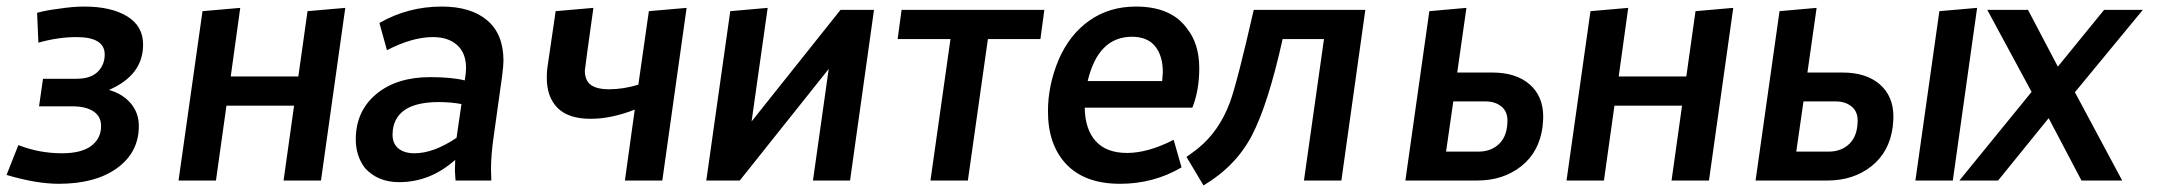

<svg xmlns="http://www.w3.org/2000/svg" viewBox="-69 -550 6586 585"><path d="M110 10Q222 10 288 -38Q354 -86 354 -166Q354 -206 329.5 -235Q305 -264 263 -276Q367 -321 367 -414Q367 -471 318 -500.5Q269 -530 188 -530Q151 -530 108 -523Q73 -519 44 -511L48 -420Q108 -437 164 -437Q250 -437 250 -384Q250 -352 228.5 -331Q207 -310 164 -310H62L50 -226H152Q193 -226 216 -210.5Q239 -195 239 -166Q239 -128 209 -105.5Q179 -83 120 -83Q50 -83 -13 -108L-49 -17Q42 10 110 10Z M909 0 983 -526 868 -516 840 -317H634L663 -526L548 -516L475 0H589L621 -228H827L795 0Z M1147 5Q1242 5 1318 -63L1317 -30L1319 0H1428L1427 -34Q1427 -78 1435 -133L1461 -319Q1465 -351 1465 -365Q1465 -446 1415.5 -488Q1366 -530 1277 -530Q1174 -530 1087 -480L1110 -397Q1187 -437 1250 -437Q1297 -437 1324 -412.5Q1351 -388 1351 -343Q1351 -328 1347 -305Q1307 -315 1242 -315Q1139 -315 1077 -263Q1015 -211 1015 -125Q1015 -75 1043 -38Q1082 5 1147 5ZM1194 -83Q1163 -83 1145 -97.5Q1127 -112 1127 -140L1128 -155Q1140 -239 1268 -239Q1304 -239 1337 -233L1322 -130Q1252 -83 1194 -83Z M1949 0 2023 -526 1908 -516 1876 -292Q1830 -278 1787 -278Q1749 -278 1731 -291.5Q1713 -305 1713 -335Q1713 -341 1739 -526L1624 -516L1599 -345Q1597 -334 1597 -313Q1597 -254 1630 -221Q1663 -188 1731 -188Q1793 -188 1865 -216L1835 0Z M2521 0 2594 -520H2492L2221 -180L2270 -526L2156 -516L2083 0H2185L2456 -340L2408 0Z M2880 0 2941 -431H3101L3113 -520H2678L2666 -431H2827L2766 0Z M3344 10Q3446 10 3531 -40L3507 -124Q3429 -84 3365 -84Q3302 -84 3269.5 -120Q3237 -156 3236 -222H3564Q3585 -275 3585 -342Q3585 -417 3547 -464Q3499 -530 3392 -530Q3311 -530 3250.5 -487.5Q3190 -445 3157 -369Q3124 -291 3124 -211Q3124 -108 3180.5 -49Q3237 10 3344 10ZM3472 -303H3245Q3277 -438 3380 -438Q3427 -438 3450.5 -409Q3474 -380 3474 -330Z M3598 15Q3697 -44 3746 -138.5Q3795 -233 3839 -431H3965L3904 0H4018L4091 -520H3751Q3700 -296 3678 -237Q3645 -149 3580 -97Q3565 -85 3546 -72Z M4432 0Q4511 0 4566 -43.5Q4621 -87 4631 -164Q4633 -186 4633 -194Q4633 -257 4591.5 -293Q4550 -329 4478 -329H4371L4399 -526L4286 -516L4213 0ZM4435 -88H4337L4359 -241H4457Q4486 -241 4505 -226Q4524 -211 4524 -183Q4524 -137 4499.5 -112.5Q4475 -88 4435 -88Z M5138 0 5212 -526 5097 -516 5069 -317H4863L4892 -526L4777 -516L4704 0H4818L4850 -228H5056L5024 0Z M5499 0Q5578 0 5633 -43.5Q5688 -87 5698 -164Q5700 -186 5700 -194Q5700 -257 5658.5 -293Q5617 -329 5545 -329H5438L5466 -526L5353 -516L5280 0ZM5502 -88H5404L5426 -241H5524Q5553 -241 5572 -226Q5591 -211 5591 -183Q5591 -137 5566.5 -112.5Q5542 -88 5502 -88ZM5881 0 5955 -526 5840 -516 5767 0Z M6397 0 6253 -269 6460 -520H6342L6201 -347L6110 -520H5986L6121 -270L5901 0H6019L6173 -190L6273 0Z"/></svg>

Font: Brisa Sans Medium
Style: Italic
Weight: 600
Italic angle: -8°
Designer: Dalton Maag Ltd
Foundry: Dalton Maag Ltd
Version: Version 1.101;July 10, 2019;FontCreator 11.5.0.2425 64-bit